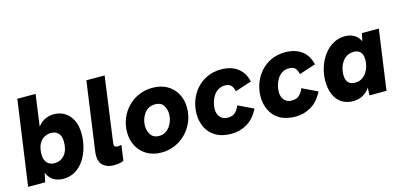

<svg xmlns="http://www.w3.org/2000/svg" viewBox="-64 -1104 3179 1523"><g transform="rotate(-15 1525.5 -343.0)"><path d="M306 11Q274 11 241.5 -2Q209 -15 186.5 -51Q164 -87 160 -156L185 -122L159 0H19L117 -697H267L222 -369L191 -351Q208 -410 235.5 -443Q263 -476 296.5 -490Q330 -504 362 -504Q413 -504 452.5 -480Q492 -456 515 -409.5Q538 -363 538 -296Q538 -240 523 -185.5Q508 -131 479 -86.5Q450 -42 406.5 -15.5Q363 11 306 11ZM271 -127Q297 -127 318 -137Q339 -147 354.5 -165.5Q370 -184 378 -210.5Q386 -237 386 -271Q386 -302 376.5 -323Q367 -344 348.5 -355Q330 -366 303 -366Q277 -366 256 -356Q235 -346 219.5 -327.5Q204 -309 196 -282.5Q188 -256 188 -223Q188 -193 197.5 -171.5Q207 -150 226 -138.5Q245 -127 271 -127Z M721 11Q670 11 636.5 -16.5Q603 -44 603 -100Q603 -107 603.5 -114.5Q604 -122 605 -129L684 -697H834L763 -179Q762 -169 761 -162Q760 -155 760 -151Q760 -136 768 -131Q776 -126 787 -126Q795 -126 804 -127.5Q813 -129 820 -130L802 -3Q777 6 756 8.5Q735 11 721 11Z M1114 11Q1047 11 996.5 -17.5Q946 -46 917.5 -97.5Q889 -149 889 -216Q889 -275 910.5 -327Q932 -379 970.5 -419Q1009 -459 1061 -481.5Q1113 -504 1174 -504Q1242 -504 1292.5 -475.5Q1343 -447 1371 -396.5Q1399 -346 1399 -279Q1399 -220 1377 -167.5Q1355 -115 1316.5 -75Q1278 -35 1226 -12Q1174 11 1114 11ZM1128 -121Q1157 -121 1179.5 -134Q1202 -147 1217.5 -168.5Q1233 -190 1241 -216Q1249 -242 1249 -268Q1249 -309 1228.5 -340.5Q1208 -372 1161 -372Q1131 -372 1108 -359.5Q1085 -347 1070 -325.5Q1055 -304 1047 -278.5Q1039 -253 1039 -227Q1039 -186 1060.5 -153.5Q1082 -121 1128 -121Z M1690 11Q1609 11 1558 -20Q1507 -51 1483 -102Q1459 -153 1459 -211Q1459 -268 1478 -320.5Q1497 -373 1533.5 -414.5Q1570 -456 1621.5 -480Q1673 -504 1737 -504Q1818 -504 1871.5 -465Q1925 -426 1942 -350L1807 -306Q1801 -337 1785 -355Q1769 -373 1734 -373Q1703 -373 1679 -358.5Q1655 -344 1639.5 -320Q1624 -296 1616 -267Q1608 -238 1608 -210Q1608 -186 1617.5 -165.5Q1627 -145 1645.5 -132.5Q1664 -120 1692 -120Q1733 -120 1754.5 -141.5Q1776 -163 1789 -195L1914 -135Q1876 -59 1817 -24Q1758 11 1690 11Z M2216 11Q2135 11 2084 -20Q2033 -51 2009 -102Q1985 -153 1985 -211Q1985 -268 2004 -320.5Q2023 -373 2059.5 -414.5Q2096 -456 2147.5 -480Q2199 -504 2263 -504Q2344 -504 2397.5 -465Q2451 -426 2468 -350L2333 -306Q2327 -337 2311 -355Q2295 -373 2260 -373Q2229 -373 2205 -358.5Q2181 -344 2165.5 -320Q2150 -296 2142 -267Q2134 -238 2134 -210Q2134 -186 2143.5 -165.5Q2153 -145 2171.5 -132.5Q2190 -120 2218 -120Q2259 -120 2280.5 -141.5Q2302 -163 2315 -195L2440 -135Q2402 -59 2343 -24Q2284 11 2216 11Z M2689 11Q2632 11 2592.5 -15.5Q2553 -42 2533 -89.5Q2513 -137 2513 -199Q2513 -257 2530.5 -311.5Q2548 -366 2580 -409.5Q2612 -453 2656.5 -478.5Q2701 -504 2755 -504Q2792 -504 2824 -488Q2856 -472 2874.5 -437Q2893 -402 2888 -343L2865 -369L2892 -493H3031L2962 0H2822L2828 -122L2864 -148Q2842 -79 2811.5 -45Q2781 -11 2749 0Q2717 11 2689 11ZM2739 -127Q2771 -127 2794.5 -141Q2818 -155 2833.5 -178Q2849 -201 2856.5 -228.5Q2864 -256 2864 -283Q2864 -310 2855.5 -328.5Q2847 -347 2830.5 -356.5Q2814 -366 2789 -366Q2757 -366 2733.5 -352Q2710 -338 2694.5 -315Q2679 -292 2671.5 -264.5Q2664 -237 2664 -210Q2664 -184 2672.5 -165Q2681 -146 2698 -136.5Q2715 -127 2739 -127Z"/></g></svg>

Font: Hanken Grotesk Black
Style: Italic
Weight: 900
Italic angle: -8°
Designer: Alfredo Marco Pradil
Foundry: Hanken Design Co.
Version: Version 3.013